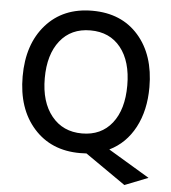

<svg xmlns="http://www.w3.org/2000/svg" viewBox="-57 -738 832 934"><g transform="rotate(5 359.5 -271.5)"><path d="M207.5 -523.5Q154 -456 154 -340Q154 -224 209 -156Q264 -88 357.5 -88Q451 -88 504 -155Q557 -222 557 -339.5Q557 -457 503.5 -524Q450 -591 355.5 -591Q261 -591 207.5 -523.5ZM665 -340Q665 -227 621 -144Q577 -61 497 -22L699 99L585 144L388 7Q377 8 356 8Q215 8 130.5 -87Q46 -182 46 -339.5Q46 -497 130 -592Q214 -687 356.5 -687Q499 -687 582 -592.5Q665 -498 665 -340Z"/></g></svg>

Font: Hind Colombo Medium
Style: Regular
Weight: 500
Designer: Jyotish Sonowal, Aditi Pimprikar
Foundry: Indian Type Foundry
Version: Version 1.000;PS 1.0;hotconv 1.0.86;makeotf.lib2.5.63406; tt